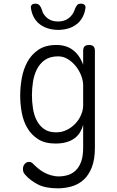

<svg xmlns="http://www.w3.org/2000/svg" viewBox="-20 -805 640 1046"><path d="M433 -125Q428 -105 417 -86Q406 -67 388 -53Q370 -39 343.5 -31Q317 -23 282 -23Q225 -23 188 -46.5Q151 -70 129 -107.5Q107 -145 98.5 -191.5Q90 -238 90 -284Q90 -329 98.5 -378Q107 -427 129 -467.5Q151 -508 189.5 -534Q228 -560 287 -560Q342 -560 378.5 -531.5Q415 -503 433 -452V-528Q433 -544 440.5 -552Q448 -560 465 -560Q482 -560 489.5 -552Q497 -544 497 -528V0Q497 64 480 107Q463 150 435 175Q407 200 370.5 210.5Q334 221 295 221Q227 221 186 199.5Q145 178 120 150Q111 141 108 133.5Q105 126 105 116Q105 109 107 102Q109 95 113.5 89.5Q118 84 124 80.5Q130 77 138 77Q145 77 151 80Q157 83 165 92Q173 100 186.5 111.5Q200 123 217.5 133Q235 143 256.5 149.5Q278 156 300 156Q325 156 349 149Q373 142 392 124Q411 106 422 76Q433 46 433 0ZM286 -84Q317 -84 343.5 -97Q370 -110 390 -131Q410 -152 421.5 -178.5Q433 -205 433 -231V-341Q433 -366 422 -394Q411 -422 392.5 -445Q374 -468 349.5 -483Q325 -498 297 -498Q252 -498 224 -478Q196 -458 180.5 -426.5Q165 -395 159.5 -358Q154 -321 154 -286Q154 -251 159.5 -215Q165 -179 179.5 -150Q194 -121 219.5 -102.5Q245 -84 286 -84ZM149 -758Q146 -771 152.5 -778Q159 -785 173 -785Q182 -785 187.5 -782Q193 -779 197 -774Q205 -764 209.5 -747.5Q214 -731 226 -718Q251 -688 296 -688Q341 -688 367 -718Q380 -732 385 -747.5Q390 -763 397 -773Q401 -779 406 -782Q411 -785 420 -785Q434 -785 441 -778Q448 -771 445 -758Q438 -712 407 -681Q366 -643 297 -642Q228 -643 187 -681Q156 -712 149 -758Z"/></svg>

Font: Maple Mono ExtraLight
Style: Regular
Weight: 275
Monospace: yes
Designer: subframe7536
Version: Version 7.000